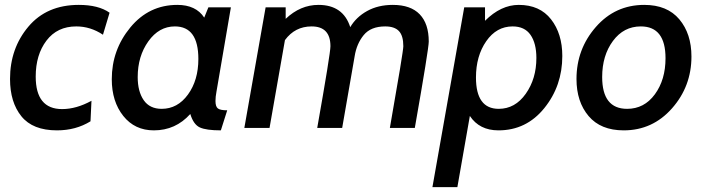

<svg xmlns="http://www.w3.org/2000/svg" viewBox="-20 -523 2884 785"><path d="M213 10Q114 10 67.5 -47.5Q21 -105 21 -200Q21 -325 96 -414Q171 -503 302 -503Q383 -503 428 -471L401 -381Q350 -415 292 -415Q214 -415 170 -357Q126 -299 126 -210Q126 -77 234 -77Q292 -77 354 -111L350 -27Q290 10 213 10Z M924 -493 865 -148Q861 -127 861 -110Q861 -87 871 -79.5Q881 -72 909 -72L883 10Q823 10 797 -2Q771 -14 758 -57Q698 10 609 10Q531 10 484 -49Q437 -108 437 -199Q437 -319 513 -411Q589 -503 705 -503Q781 -503 815 -451L832 -493ZM695 -415Q630 -415 586.5 -354Q543 -293 543 -208Q543 -149 567.5 -113.5Q592 -78 641 -78Q706 -78 748.5 -136.5Q791 -195 791 -282Q791 -415 695 -415Z M1676 0H1574Q1629 -313 1629 -334Q1629 -377 1611 -396Q1593 -415 1555 -415Q1496 -415 1467 -379.5Q1438 -344 1430 -293L1379 0H1277Q1331 -305 1331 -334Q1331 -415 1254 -415Q1186 -415 1145 -359L1082 0H979L1066 -493H1148V-446Q1208 -503 1282 -503Q1383 -503 1412 -412Q1436 -453 1481 -478Q1526 -503 1586 -503Q1659 -503 1696 -464.5Q1733 -426 1733 -353Q1733 -324 1676 0Z M2018 10Q1940 10 1901 -49L1850 242H1748L1878 -493H1963V-438Q2028 -503 2101 -503Q2187 -503 2233 -444Q2279 -385 2279 -294Q2279 -172 2205.5 -81Q2132 10 2018 10ZM2076 -415Q2010 -415 1968 -354.5Q1926 -294 1926 -206Q1926 -78 2019 -78Q2086 -78 2129.5 -139.5Q2173 -201 2173 -286Q2173 -346 2149 -380.5Q2125 -415 2076 -415Z M2530 10Q2436 10 2386.5 -48.5Q2337 -107 2337 -200Q2337 -322 2416 -412.5Q2495 -503 2614 -503Q2708 -503 2757.5 -444Q2807 -385 2807 -292Q2807 -170 2727.5 -80Q2648 10 2530 10ZM2600 -415Q2530 -415 2486 -355.5Q2442 -296 2442 -208Q2442 -78 2544 -78Q2614 -78 2657.5 -137.5Q2701 -197 2701 -285Q2701 -415 2600 -415Z"/></svg>

Font: Cabin
Style: Medium Italic
Weight: 500
Designer: Pablo Impallari
Foundry: Pablo Impallari. www.impallari.com Igino Marini. www.ikern.com
Version: Version 1.005